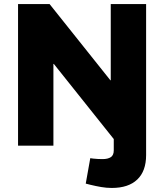

<svg xmlns="http://www.w3.org/2000/svg" viewBox="-20 -720 811 949"><path d="M69.2 0V-700H225L525.4 -323.4H527.4V-700H702.2V46.4Q702.2 125.7 658.5 167.3Q614.9 209 532.4 209Q506.5 209 480.4 204.5Q454.2 200 427.3 193.5L403.8 187.5L426.2 61.9L440.7 63.9Q450.7 64.9 462.7 65.7Q474.7 66.4 486.2 66.4Q513.3 66.4 527.8 56.7Q542.3 46.9 542.3 23.4V-32.7L246 -404.1H244V0Z"/></svg>

Font: REM Medium
Style: Regular
Weight: 500
Designer: Octavio Pardo
Foundry: Ashler Design
Version: Version 1.005;gftools[0.9.28]